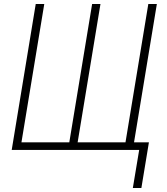

<svg xmlns="http://www.w3.org/2000/svg" viewBox="-20 -755 840 967"><path d="M649 192 681 0H39L160 -735H203L88 -38H329L444 -735H486L371 -38H612L727 -735H770L655 -38H730L692 192Z"/></svg>

Font: Iosevka Aile XLt Obl
Style: Regular
Weight: 200
Italic angle: -9°
Designer: Belleve Invis
Foundry: Belleve Invis
Version: Version 31.1.0; ttfautohint (v1.8.4)